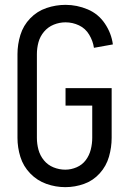

<svg xmlns="http://www.w3.org/2000/svg" viewBox="-20 -763 540 791"><path d="M249 8Q209 8 171 -5.5Q133 -19 104.5 -48.5Q76 -78 64 -116.5Q52 -155 52 -195V-540Q52 -580 64 -619Q76 -658 104.5 -687.5Q133 -717 171.5 -730Q210 -743 250 -743Q297 -743 341 -724.5Q385 -706 412 -666Q439 -626 445 -580L367 -566Q363 -594 347.5 -620Q332 -646 305.5 -658.5Q279 -671 250 -671Q225 -671 201.5 -661.5Q178 -652 161.5 -632.5Q145 -613 138.5 -589Q132 -565 132 -540V-195Q132 -170 138.5 -146Q145 -122 161 -102.5Q177 -83 200.5 -73.5Q224 -64 249 -64Q273 -64 296 -74Q319 -84 333.5 -103.5Q348 -123 354 -147Q360 -171 360 -195V-328H250V-400H440V-195Q440 -156 429 -117.5Q418 -79 391 -49Q364 -19 326.5 -5.5Q289 8 249 8Z"/></svg>

Font: Iosevka SS01
Style: Regular
Weight: 400
Monospace: yes
Designer: Belleve Invis
Foundry: Belleve Invis
Version: 2.3.3; ttfautohint (v1.8.3)